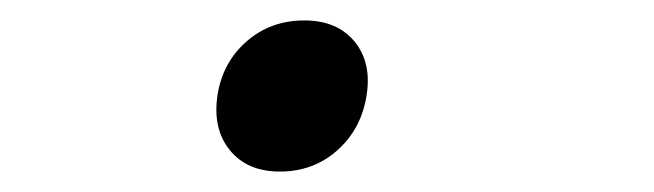

<svg xmlns="http://www.w3.org/2000/svg" viewBox="-20 -433 640 188"><path d="M254 -265Q222 -265 205 -286Q188 -307 193 -340Q198 -372 221.5 -392.5Q245 -413 278 -413Q310 -413 327 -392.5Q344 -372 339 -340Q334 -307 310.5 -286Q287 -265 254 -265Z"/></svg>

Font: JetBrains Mono NL Thin
Style: Italic
Weight: 100
Italic angle: -9°
Monospace: yes
Designer: Philipp Nurullin, Konstantin Bulenkov
Foundry: JetBrains
Version: Version 2.305; ttfautohint (v1.8.4.7-5d5b)